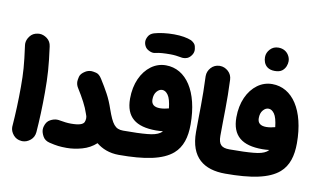

<svg xmlns="http://www.w3.org/2000/svg" viewBox="-89 -1029 2150 1301"><g transform="rotate(10 986.5 -379.0)"><path d="M34.7 -558.1C52.7 -425.8 56.2 -375 56.2 -277.3C56.2 -185.1 52.2 -87.9 45.9 -7.3C45.4 -4.9 45.4 -2 45.4 0.5C45.4 20 52.7 38.1 66.9 55.2C81.1 71.8 99.1 81.1 122.1 83C124.5 83.5 127.4 83.5 129.9 83.5C149.9 83.5 168 76.2 185.1 62C201.7 47.9 210.9 29.3 212.9 6.3C219.2 -73.7 223.1 -172.4 223.1 -268.6C223.1 -379.9 218.8 -446.8 200.7 -580.6C197.8 -603.5 188 -621.1 170.9 -634.3C153.8 -647 136.2 -653.3 118.2 -653.3C114.3 -653.3 110.4 -652.8 106.4 -652.3C83.5 -649.4 65.9 -639.6 53.2 -622.6C40 -605.5 33.7 -587.9 33.7 -569.8C33.7 -565.9 34.2 -562 34.7 -558.1Z M255.4 -41.5C252.9 -33.7 252 -25.9 252 -18.6C252 -4.9 256.8 10.7 266.1 27.8C275.4 44.9 291 56.2 313 61.5C337.4 67.4 357.9 71.3 374 73.2C390.1 75.2 410.2 76.2 433.1 76.2C466.3 76.2 501.5 71.3 538.1 61C574.7 50.8 606.9 33.2 633.8 8.3C672.4 39.6 722.7 61.5 789.6 61.5H790C813 61.5 833 53.2 849.1 37.1C865.2 20.5 873 1 873 -22C873 -44.9 865.2 -64.9 849.1 -81.1C833 -97.2 813 -105.5 790 -105.5H789.6C733.9 -105.5 712.9 -136.2 678.7 -232.4C666 -270 651.9 -303.7 635.7 -333.5C619.6 -363.3 601.6 -393.6 581.5 -425.3C569.3 -444.8 556.2 -456.5 541.5 -460C526.4 -463.4 515.6 -465.3 508.8 -465.3C493.7 -465.3 479.5 -461.4 466.3 -453.1C446.8 -440.9 435.1 -427.7 431.6 -413.1C428.2 -397.9 426.3 -387.2 426.3 -380.4C426.3 -365.2 430.2 -351.1 438.5 -337.9C478 -274.9 506.3 -222.2 520.5 -177.7C522.9 -170.9 524.9 -164.6 527.3 -158.2C528.3 -153.8 528.8 -149.4 528.8 -145C528.8 -134.8 526.9 -126 523.4 -117.7C515.6 -101.6 491.7 -90.8 433.1 -90.8C405.8 -90.8 385.3 -94.2 358.4 -98.6C351.1 -100.1 343.8 -101.1 336.4 -101.1C321.3 -101.1 305.7 -96.7 289.6 -87.9C272.9 -79.1 261.7 -63.5 255.4 -41.5Z M706.5 -22C706.5 1 714.8 20.5 731 37.1C747.6 53.2 767.1 61.5 790 61.5C966.3 61.5 1088.9 38.6 1158.7 -22C1211.9 -68.4 1232.9 -137.7 1232.9 -225.6C1232.9 -452.6 1138.7 -591.8 999.5 -591.8C962.4 -591.8 928.7 -580.6 898.4 -558.6C837.4 -513.7 798.3 -431.6 798.3 -327.6C798.3 -200.7 869.1 -145.5 1008.3 -145.5C1023.9 -145.5 1040 -146.5 1056.2 -148.4C1051.8 -143.1 1046.9 -138.7 1041 -134.8C1022.9 -122.6 994.6 -114.7 955.6 -111.3C916 -107.4 860.8 -105.5 790 -105.5C767.1 -105.5 747.6 -97.2 731 -81.1C714.8 -64.9 706.5 -44.9 706.5 -22ZM948.7 -348.6C948.7 -371.6 954.6 -390.1 965.8 -403.3C977.1 -416.5 989.3 -423.3 1003.4 -423.3C1018.6 -423.3 1031.7 -415 1043.9 -397.9C1056.2 -380.9 1064.5 -350.6 1069.3 -307.6H1068.8C1051.8 -303.2 1030.8 -298.3 1008.8 -298.3C968.8 -298.3 948.7 -314.9 948.7 -348.6ZM835 -709C840.3 -691.9 849.6 -679.2 863.3 -671.9C876.5 -664.1 889.2 -660.2 900.4 -660.2C905.8 -660.2 911.6 -661.1 917.5 -662.6C938.5 -668 973.1 -670.4 1016.6 -670.4C1039.6 -670.4 1068.4 -667 1087.4 -663.1C1093.3 -661.6 1099.1 -661.1 1104.5 -661.1C1120.6 -661.1 1142.6 -664.6 1160.6 -690.4C1168.9 -701.7 1172.9 -714.4 1172.9 -727.5C1172.9 -732.9 1171.4 -741.7 1168.5 -754.4C1165 -767.1 1154.8 -778.3 1136.7 -788.6C1108.9 -800.3 1067.4 -808.1 1016.6 -808.1C969.2 -808.1 918 -802.2 880.9 -791C862.8 -785.2 850.6 -775.9 843.3 -762.7C835.9 -749.5 832.5 -737.8 832.5 -727.1C832.5 -721.2 833.5 -715.3 835 -709Z M1277.8 -182.6C1277.8 -6.8 1374.5 61.5 1521 61.5H1521.5C1544.4 61.5 1564.5 53.2 1580.6 37.1C1596.7 20.5 1604.5 1 1604.5 -22C1604.5 -44.9 1596.7 -64.9 1580.6 -81.1C1564.5 -97.2 1544.4 -105.5 1521.5 -105.5H1521C1465.8 -105.5 1444.8 -126.5 1444.8 -185.1C1444.8 -321.3 1450.7 -419.4 1443.8 -570.8C1442.9 -593.8 1434.1 -613.3 1417.5 -628.4C1400.4 -643.6 1381.3 -651.4 1360.4 -651.4H1356.4C1333.5 -650.4 1314.5 -641.6 1299.3 -625C1284.2 -607.9 1276.4 -588.9 1276.4 -566.9V-564C1283.2 -409.2 1277.8 -315.9 1277.8 -182.6Z M1438 -22C1438 1 1446.3 20.5 1462.4 37.1C1479 53.2 1498.5 61.5 1521.5 61.5C1697.8 61.5 1820.3 38.6 1890.1 -22C1943.4 -68.4 1964.4 -137.7 1964.4 -225.6C1964.4 -452.6 1870.1 -591.8 1731 -591.8C1693.8 -591.8 1660.2 -580.6 1629.9 -558.6C1568.8 -513.7 1529.8 -431.6 1529.8 -327.6C1529.8 -200.7 1600.6 -145.5 1739.7 -145.5C1755.4 -145.5 1771.5 -146.5 1787.6 -148.4C1783.2 -143.1 1778.3 -138.7 1772.5 -134.8C1754.4 -122.6 1726.1 -114.7 1687 -111.3C1647.5 -107.4 1592.3 -105.5 1521.5 -105.5C1498.5 -105.5 1479 -97.2 1462.4 -81.1C1446.3 -64.9 1438 -44.9 1438 -22ZM1680.2 -348.6C1680.2 -371.6 1686 -390.1 1697.3 -403.3C1708.5 -416.5 1720.7 -423.3 1734.9 -423.3C1750 -423.3 1763.2 -415 1775.4 -397.9C1787.6 -380.9 1795.9 -350.6 1800.8 -307.6H1800.3C1783.2 -303.2 1762.2 -298.3 1740.2 -298.3C1700.2 -298.3 1680.2 -314.9 1680.2 -348.6ZM1649.9 -763.2C1649.9 -751 1651.9 -739.3 1656.2 -728C1665.5 -704.1 1686.5 -682.1 1731 -682.1C1752.4 -682.1 1769 -686.5 1781.2 -695.8C1804.7 -713.9 1812.5 -742.2 1812.5 -763.2C1812.5 -777.8 1808.1 -792 1799.8 -805.2C1786.6 -826.2 1763.2 -842.3 1729.5 -842.3C1706.5 -842.3 1688 -834.5 1672.9 -818.4C1657.7 -802.2 1649.9 -783.7 1649.9 -763.2Z"/></g></svg>

Font: Mikhak Black
Style: Regular
Weight: 900
Designer: Amin Abedi
Version: Version 3.2